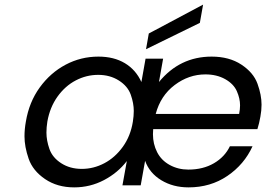

<svg xmlns="http://www.w3.org/2000/svg" viewBox="-20 -802 1152 831"><path d="M845 -703 612 -589 624 -657 859 -782ZM1107 -297Q1102 -268 1094 -243H643Q642 -232 642 -221Q642 -179 660 -143.5Q678 -108 714.5 -88Q751 -68 795 -68Q859 -68 906 -95.5Q953 -123 975 -169H1073Q1037 -90 964 -40.5Q891 9 796 9Q729 9 678 -22Q627 -53 608 -106L589 0H510L529 -105Q490 -54 430 -22.5Q370 9 301 9Q228 9 175 -27Q122 -63 104 -115Q86 -167 86 -212Q86 -243 92 -276Q106 -360 152 -423.5Q198 -487 264 -522Q330 -557 406 -557Q473 -557 520.5 -528.5Q568 -500 592 -447L610 -548H686L668 -447Q758 -557 896 -557Q972 -557 1024.5 -522.5Q1077 -488 1094.5 -439.5Q1112 -391 1112 -349Q1112 -324 1107 -297ZM1015 -309Q1019 -329 1019 -346Q1019 -376 1005 -407.5Q991 -439 954.5 -459.5Q918 -480 869 -480Q797 -480 736 -434Q675 -388 654 -309ZM334 -71Q385 -71 431.5 -95.5Q478 -120 511.5 -166.5Q545 -213 555 -275Q559 -300 559 -322Q559 -355 546 -392Q533 -429 494.5 -453.5Q456 -478 405 -478Q354 -478 308 -454Q262 -430 229 -384Q196 -338 185 -276Q181 -251 181 -228Q181 -194 194 -157Q207 -120 245 -95.5Q283 -71 334 -71Z"/></svg>

Font: Fz Poppins
Style: Italic
Weight: 400
Italic angle: -10°
Designer: Ninad Kale (Devanagari), Jonny Pinhorn (Latin)
Foundry: Indian Type Foundry
Version: Vit hóa bi Vntype.Com & FontZin.Com